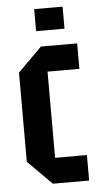

<svg xmlns="http://www.w3.org/2000/svg" viewBox="-52 -747 404 781"><g transform="rotate(-5 150.0 -357.0)"><path d="M34 -98V-462L132 -560H280V-456H150V-104H280V0H132ZM118 -624V-714H234V-624Z"/></g></svg>

Font: Tektur Condensed Medium
Style: Regular
Weight: 500
Width: 3
Designer: Adam Jagosz
Foundry: Adam Jagosz
Version: Version 1.005;gftools[0.9.30]